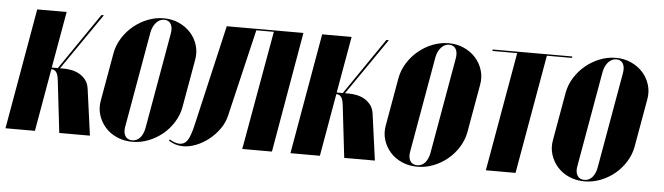

<svg xmlns="http://www.w3.org/2000/svg" viewBox="-65 -641 2717 786"><g transform="rotate(5 1293.5 -247.5)"><path d="M170 -215Q167 -240 159.5 -248.5Q152 -257 143 -257H140L95 0H-26L61 -496H182L141 -264H166L325 -496H335L175 -264H193Q205 -264 221.5 -261Q238 -258 253 -250Q268 -242 280 -227.5Q292 -213 295 -190L321 0H195Z M581 -505Q615 -505 643.5 -492Q672 -479 691.5 -457.5Q711 -436 720 -407Q729 -378 723 -346L688 -148Q682 -116 664 -87Q646 -58 620 -36.5Q594 -15 562 -2.5Q530 10 496 10Q462 10 433 -2.5Q404 -15 384.5 -37Q365 -59 356 -87.5Q347 -116 353 -148L388 -346Q394 -378 412 -407Q430 -436 456.5 -458Q483 -480 515 -492.5Q547 -505 581 -505ZM583 -499Q564 -499 550 -483.5Q536 -468 531 -443L462 -51Q457 -26 466 -11Q475 4 495 4Q514 4 527 -10.5Q540 -25 545 -51L614 -443Q619 -469 610.5 -484Q602 -499 583 -499Z M648 -13Q658 -7 668.5 -3Q679 1 690 1Q709 1 721 -16Q733 -33 744 -80L840 -495H1155L1069 0H947L1034 -489H962L878 -134Q871 -102 852 -75.5Q833 -49 808.5 -30Q784 -11 757 -0.5Q730 10 705 10Q672 10 645 -8Z M1341 -215Q1338 -240 1330.5 -248.5Q1323 -257 1314 -257H1311L1266 0H1145L1232 -496H1353L1312 -264H1337L1496 -496H1506L1346 -264H1364Q1376 -264 1392.5 -261Q1409 -258 1424 -250Q1439 -242 1451 -227.5Q1463 -213 1466 -190L1492 0H1366Z M1752 -505Q1786 -505 1814.5 -492Q1843 -479 1862.5 -457.5Q1882 -436 1891 -407Q1900 -378 1894 -346L1859 -148Q1853 -116 1835 -87Q1817 -58 1791 -36.5Q1765 -15 1733 -2.5Q1701 10 1667 10Q1633 10 1604 -2.5Q1575 -15 1555.5 -37Q1536 -59 1527 -87.5Q1518 -116 1524 -148L1559 -346Q1565 -378 1583 -407Q1601 -436 1627.5 -458Q1654 -480 1686 -492.5Q1718 -505 1752 -505ZM1754 -499Q1735 -499 1721 -483.5Q1707 -468 1702 -443L1633 -51Q1628 -26 1637 -11Q1646 4 1666 4Q1685 4 1698 -10.5Q1711 -25 1716 -51L1785 -443Q1790 -469 1781.5 -484Q1773 -499 1754 -499Z M2259 -489H2156L2070 0H1948L2034 -489H1932L1933 -495H2260Z M2439 -505Q2473 -505 2501.5 -492Q2530 -479 2549.5 -457.5Q2569 -436 2578 -407Q2587 -378 2581 -346L2546 -148Q2540 -116 2522 -87Q2504 -58 2478 -36.5Q2452 -15 2420 -2.5Q2388 10 2354 10Q2320 10 2291 -2.5Q2262 -15 2242.5 -37Q2223 -59 2214 -87.5Q2205 -116 2211 -148L2246 -346Q2252 -378 2270 -407Q2288 -436 2314.5 -458Q2341 -480 2373 -492.5Q2405 -505 2439 -505ZM2441 -499Q2422 -499 2408 -483.5Q2394 -468 2389 -443L2320 -51Q2315 -26 2324 -11Q2333 4 2353 4Q2372 4 2385 -10.5Q2398 -25 2403 -51L2472 -443Q2477 -469 2468.5 -484Q2460 -499 2441 -499Z"/></g></svg>

Font: Moniqa Black Ita Display
Style: Italic
Weight: 900
Italic angle: -10°
Designer: Rajesh Rajput
Foundry: Rajesh Rajput
Version: Version 1.000